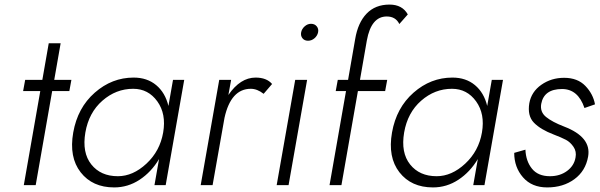

<svg xmlns="http://www.w3.org/2000/svg" viewBox="-20 -809 2620 839"><path d="M193 -620H245L217 -460H292L283 -411H208L136 0H84L156 -411H81L90 -460H165Z M564 -470Q623 -470 662.5 -437Q702 -404 716 -346L736 -460H785L704 0H655L675 -114Q641 -57 590 -23.5Q539 10 479 10Q384 10 332.5 -56Q281 -122 300 -230Q319 -338 394 -404Q469 -470 564 -470ZM353 -230Q338 -142 379 -90.5Q420 -39 495 -39Q561 -39 620 -94Q679 -149 693 -230Q707 -311 667.5 -366Q628 -421 562 -421Q487 -421 427.5 -369Q368 -317 353 -230Z M1132 -399Q1104 -421 1076 -421Q989 -421 961 -294L909 0H857L938 -460H990L978 -394Q1030 -470 1097 -470Q1145 -470 1169 -442Z M1339 -705Q1355 -705 1364 -694Q1373 -683 1370 -668Q1367 -653 1354.5 -642Q1342 -631 1326 -631Q1310 -631 1301.5 -642Q1293 -653 1296 -668Q1299 -683 1311.5 -694Q1324 -705 1339 -705ZM1270 -460H1322L1241 0H1189Z M1725 -704Q1709 -737 1670 -737Q1602 -737 1583 -632L1553 -460H1672L1663 -411H1544L1472 0H1420L1492 -411H1447L1456 -460H1501L1532 -638Q1544 -710 1582 -749.5Q1620 -789 1682 -789Q1738 -789 1762 -746Z M1957 -470Q2016 -470 2055.5 -437Q2095 -404 2109 -346L2129 -460H2178L2097 0H2048L2068 -114Q2034 -57 1983 -23.5Q1932 10 1872 10Q1777 10 1725.5 -56Q1674 -122 1693 -230Q1712 -338 1787 -404Q1862 -470 1957 -470ZM1746 -230Q1731 -142 1772 -90.5Q1813 -39 1888 -39Q1954 -39 2013 -94Q2072 -149 2086 -230Q2100 -311 2060.5 -366Q2021 -421 1955 -421Q1880 -421 1820.5 -369Q1761 -317 1746 -230Z M2276 -155Q2278 -105 2304.5 -72Q2331 -39 2383 -39Q2427 -39 2458 -62Q2489 -85 2495 -121Q2500 -147 2486 -167.5Q2472 -188 2453 -198Q2434 -208 2400 -221Q2342 -243 2313 -273Q2284 -303 2293 -358Q2302 -408 2345.5 -438.5Q2389 -469 2445 -469Q2504 -469 2538 -433.5Q2572 -398 2580 -353L2534 -337Q2506 -420 2436 -420Q2357 -420 2345 -355Q2339 -320 2366 -298Q2393 -276 2445 -256Q2565 -210 2550 -125Q2539 -62 2490 -26Q2441 10 2371 10Q2304 10 2265.5 -34Q2227 -78 2227 -141Z"/></svg>

Font: Renner* Light
Style: Light Italic
Weight: 300
Italic angle: -10°
Version: Version 003.000 ; ttfautohint (v0.97) -l 8 -r 50 -G 200 -x 1